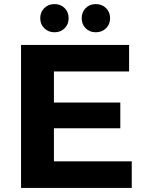

<svg xmlns="http://www.w3.org/2000/svg" viewBox="-20 -920 711 940"><path d="M625 -130V0H83V-700H612V-570H244V-418H569V-292H244V-130ZM177 -831Q177 -861 197 -880.5Q217 -900 247 -900Q277 -900 296.5 -880.5Q316 -861 316 -831Q316 -801 296.5 -781.5Q277 -762 247 -762Q217 -762 197 -781.5Q177 -801 177 -831ZM380 -831Q380 -861 399.5 -880.5Q419 -900 449 -900Q479 -900 499 -880.5Q519 -861 519 -831Q519 -801 499 -781.5Q479 -762 449 -762Q419 -762 399.5 -781.5Q380 -801 380 -831Z"/></svg>

Font: CMG Sans
Style: Bold
Weight: 700
Designer: Julieta Ulanovsky
Foundry: Julieta Ulanovsky
Version: Version 7.200